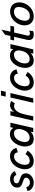

<svg xmlns="http://www.w3.org/2000/svg" viewBox="1659 -2389 740 4098"><g transform="rotate(-90 2029.0 -340.0)"><path d="M0.5 -122.6 82.5 -150.9Q85 -129.4 97.4 -111.1Q109.9 -92.8 132.1 -82Q154.3 -71.3 183.1 -71.3Q213.4 -71.3 236.6 -83Q259.8 -94.7 272.5 -113.5Q285.2 -132.3 285.2 -153.3Q285.2 -172.9 273.7 -185.5Q262.2 -198.2 244.9 -205.6Q227.5 -212.9 197.8 -221.7Q158.2 -233.9 133.8 -245.4Q109.4 -256.8 91.8 -280.5Q74.2 -304.2 74.2 -343.8Q74.2 -390.1 98.6 -424.6Q123 -459 164.3 -477.1Q205.6 -495.1 255.4 -495.1Q297.4 -495.1 332 -481.9Q366.7 -468.8 390.1 -445.6Q413.6 -422.4 423.8 -392.6L345.2 -359.9Q336.4 -387.7 312.5 -403.8Q288.6 -419.9 252 -419.9Q213.9 -419.9 189.7 -402.3Q165.5 -384.8 165.5 -354Q165.5 -335.4 176.8 -323.2Q188 -311 204.6 -303.7Q221.2 -296.4 251.5 -286.6Q292 -273.9 317.4 -261.2Q342.8 -248.5 360.8 -223.9Q378.9 -199.2 378.9 -158.7Q378.9 -113.3 352.3 -74.7Q325.7 -36.1 280 -13.2Q234.4 9.8 179.7 9.8Q129.4 9.8 89.8 -8.8Q50.3 -27.3 27.3 -57.9Q4.4 -88.4 0.5 -122.6Z M465.3 -175.8Q465.3 -210.9 474.6 -252Q489.7 -316.9 526.9 -372.6Q564 -428.2 620.6 -462.2Q677.2 -496.1 747.6 -496.1Q816.9 -496.1 862.1 -458.5Q907.2 -420.9 919.9 -357.4L825.7 -329.6Q824.7 -368.7 801.5 -389.4Q778.3 -410.2 739.7 -410.2Q694.3 -410.2 658.7 -385Q623 -359.9 600.1 -319.8Q577.1 -279.8 566.4 -233.9Q559.6 -203.6 559.6 -176.3Q559.6 -130.9 581.1 -103.3Q602.5 -75.7 649.9 -75.7Q692.4 -75.7 729.5 -100.3Q766.6 -125 786.1 -165L862.8 -122.6Q825.2 -58.6 768.1 -24.4Q710.9 9.8 643.6 9.8Q584 9.8 543.9 -14.6Q503.9 -39.1 484.6 -80.8Q465.3 -122.6 465.3 -175.8Z M1459 -487.8 1346.7 0H1256.8L1266.1 -55.2Q1202.6 9.8 1109.9 9.8Q1058.1 9.8 1022.5 -13.2Q986.8 -36.1 969 -76.9Q951.2 -117.7 951.2 -170.4Q951.2 -211.9 960.9 -252.9Q976.6 -320.3 1012.5 -376.2Q1048.3 -432.1 1100.3 -465.1Q1152.3 -498 1213.4 -498Q1261.2 -498 1295.7 -479.2Q1330.1 -460.4 1347.7 -426.3L1363.3 -487.8ZM1324.2 -311.5Q1324.2 -357.9 1301.5 -384.8Q1278.8 -411.6 1230.5 -411.6Q1185.5 -411.6 1149.4 -387.9Q1113.3 -364.3 1089.1 -324.2Q1064.9 -284.2 1054.2 -235.4Q1046.9 -204.6 1046.9 -177.7Q1046.9 -131.3 1070.1 -104.2Q1093.3 -77.1 1141.1 -77.1Q1186.5 -77.1 1222.4 -100.3Q1258.3 -123.5 1282 -163.1Q1305.7 -202.6 1316.9 -252.9Q1324.2 -283.7 1324.2 -311.5Z M1614.3 -487.8H1706.5L1688.5 -403.3Q1704.6 -434.1 1729.2 -454.8Q1753.9 -475.6 1781.2 -485.4Q1808.6 -495.1 1833 -495.1Q1856.9 -495.1 1882.1 -487.1Q1907.2 -479 1921.9 -465.3L1870.6 -392.6Q1858.4 -401.9 1843.3 -406.2Q1828.1 -410.6 1813.5 -410.6Q1775.4 -410.6 1741.7 -386Q1708 -361.3 1682.9 -316.4Q1657.7 -271.5 1644 -211.9L1595.2 0H1502.4Z M2016.6 -588.4 2040 -689.9H2143.1L2119.6 -588.4ZM1884.8 0 1996.6 -487.8H2091.3L1979.5 0Z M2143.1 -175.8Q2143.1 -210.9 2152.3 -252Q2167.5 -316.9 2204.6 -372.6Q2241.7 -428.2 2298.3 -462.2Q2355 -496.1 2425.3 -496.1Q2494.6 -496.1 2539.8 -458.5Q2585 -420.9 2597.7 -357.4L2503.4 -329.6Q2502.4 -368.7 2479.2 -389.4Q2456.1 -410.2 2417.5 -410.2Q2372.1 -410.2 2336.4 -385Q2300.8 -359.9 2277.8 -319.8Q2254.9 -279.8 2244.1 -233.9Q2237.3 -203.6 2237.3 -176.3Q2237.3 -130.9 2258.8 -103.3Q2280.3 -75.7 2327.6 -75.7Q2370.1 -75.7 2407.2 -100.3Q2444.3 -125 2463.9 -165L2540.5 -122.6Q2502.9 -58.6 2445.8 -24.4Q2388.7 9.8 2321.3 9.8Q2261.7 9.8 2221.7 -14.6Q2181.6 -39.1 2162.4 -80.8Q2143.1 -122.6 2143.1 -175.8Z M3136.7 -487.8 3024.4 0H2934.6L2943.8 -55.2Q2880.4 9.8 2787.6 9.8Q2735.8 9.8 2700.2 -13.2Q2664.6 -36.1 2646.7 -76.9Q2628.9 -117.7 2628.9 -170.4Q2628.9 -211.9 2638.7 -252.9Q2654.3 -320.3 2690.2 -376.2Q2726.1 -432.1 2778.1 -465.1Q2830.1 -498 2891.1 -498Q2939 -498 2973.4 -479.2Q3007.8 -460.4 3025.4 -426.3L3041 -487.8ZM3002 -311.5Q3002 -357.9 2979.2 -384.8Q2956.5 -411.6 2908.2 -411.6Q2863.3 -411.6 2827.1 -387.9Q2791 -364.3 2766.8 -324.2Q2742.7 -284.2 2731.9 -235.4Q2724.6 -204.6 2724.6 -177.7Q2724.6 -131.3 2747.8 -104.2Q2771 -77.1 2818.8 -77.1Q2864.3 -77.1 2900.1 -100.3Q2936 -123.5 2959.7 -163.1Q2983.4 -202.6 2994.6 -252.9Q3002 -283.7 3002 -311.5Z M3223.6 -91.3Q3223.6 -114.3 3229 -136.2L3292 -409.2H3214.4L3232.4 -487.8H3311L3336.9 -603L3445.8 -679.2L3402.3 -487.8H3528.3L3510.3 -409.2H3384.3L3321.3 -137.2Q3317.9 -123.5 3317.9 -112.3Q3317.9 -71.3 3361.3 -71.3Q3390.1 -71.3 3426.3 -87.9L3412.1 -1Q3400.4 3.4 3379.2 6.6Q3357.9 9.8 3336.9 9.8Q3280.8 9.8 3252.2 -17.1Q3223.6 -43.9 3223.6 -91.3Z M3536.1 -184.6Q3536.1 -217.8 3543.9 -251Q3559.6 -317.9 3601.8 -373.5Q3644 -429.2 3704.8 -461.7Q3765.6 -494.1 3834 -494.1Q3894 -494.1 3938 -469Q3981.9 -443.8 4004.9 -399.9Q4027.8 -356 4027.8 -299.8Q4027.8 -266.1 4020 -232.9Q4004.9 -166.5 3962.4 -110.8Q3919.9 -55.2 3859.1 -22.7Q3798.3 9.8 3730 9.8Q3669.4 9.8 3625.7 -15.4Q3582 -40.5 3559.1 -84.5Q3536.1 -128.4 3536.1 -184.6ZM3922.9 -251Q3929.7 -281.2 3929.7 -307.1Q3929.7 -355 3905 -383.3Q3880.4 -411.6 3826.7 -411.6Q3777.8 -411.6 3740 -387.5Q3702.1 -363.3 3677.5 -322.8Q3652.8 -282.2 3641.6 -232.9Q3634.8 -202.6 3634.8 -176.8Q3634.8 -129.4 3659.4 -101.1Q3684.1 -72.8 3737.3 -72.8Q3786.6 -72.8 3824.5 -96.9Q3862.3 -121.1 3886.7 -161.4Q3911.1 -201.7 3922.9 -251Z"/></g></svg>

Font: Acari Sans Medium
Style: Italic
Weight: 500
Italic angle: -13°
Designer: Alfredo Marco Pradil and Stefan Peev
Foundry: Hanken Design Co.
Version: Version 1.045